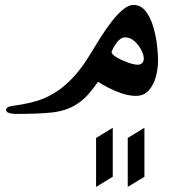

<svg xmlns="http://www.w3.org/2000/svg" viewBox="-20 -381 718 764"><path d="M608.9 -140.6Q608.9 -107.9 600.1 -75.4Q591.3 -43 572 -21.2Q552.7 0.5 521 0.5Q494.6 0.5 466.3 -8.8Q438 -18.1 412.6 -31.2Q387.2 -44.4 370.1 -55.7Q342.8 -17.1 323.5 2.7Q304.2 22.5 278.8 37.6Q239.7 61 185.1 66.7Q130.4 72.3 44.4 72.3Q35.6 72.3 25.9 70.8Q16.1 69.3 10.3 66.4Q4.4 62.5 4.4 56.6Q4.4 44.4 25.9 41Q71.8 34.7 102.1 27.3Q132.3 20 154.3 10.7Q176.3 1.5 196.8 -11.2Q226.1 -28.8 256.8 -58.6Q287.6 -88.4 315.9 -129.4Q326.2 -144 343 -171.9Q359.9 -199.7 380.4 -232.2Q400.9 -264.6 423.6 -294.2Q446.3 -323.7 468.8 -342.5Q491.2 -361.3 511.2 -361.3Q540 -361.3 559.1 -337.2Q578.1 -313 589.1 -276.9Q600.1 -240.7 604.5 -203.6Q608.9 -166.5 608.9 -140.6ZM552.2 -147.9Q552.2 -163.1 541.7 -183.1Q531.2 -203.1 514.4 -217.8Q497.6 -232.4 478 -232.4Q460.4 -232.4 445.1 -212.2Q429.7 -191.9 423.8 -173.3Q424.8 -164.6 444.3 -152.8Q463.9 -141.1 488.5 -132.3Q513.2 -123.5 529.3 -123.5Q539.6 -123.5 545.9 -130.4Q552.2 -137.2 552.2 -147.9ZM428.7 322.3 362.3 362.8V168L428.7 127.4ZM554.7 322.3 488.3 362.8V168L554.7 127.4Z"/></svg>

Font: Scheherazade New SemiBold
Style: Regular
Weight: 600
Designer: SIL International
Foundry: SIL International
Version: Version 4.000